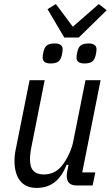

<svg xmlns="http://www.w3.org/2000/svg" viewBox="-20 -909 550 941"><path d="M199 -516 135 -194Q127 -156 127 -128Q127 -88 144.5 -71Q162 -54 194 -54Q248 -54 282 -95Q303 -121 318.5 -154.5Q334 -188 339 -216L399 -516H473L383 -64H447L434 0H356Q307 0 307 -47Q307 -55 308 -62Q309 -69 311 -77L316 -101H306Q263 12 160 12Q106 12 78.5 -23Q51 -58 51 -122Q51 -138 53.5 -156Q56 -174 61 -196L125 -516ZM295 -725 213 -864 254 -889 337 -778 464 -889 503 -859 366 -725ZM228 -598Q189 -598 189 -627Q189 -638 193 -655Q198 -678 210.5 -687Q223 -696 248 -696Q287 -696 287 -667Q287 -656 283 -639Q278 -616 265.5 -607Q253 -598 228 -598ZM394 -598Q355 -598 355 -627Q355 -638 359 -655Q364 -678 376.5 -687Q389 -696 414 -696Q453 -696 453 -667Q453 -656 449 -639Q444 -616 431.5 -607Q419 -598 394 -598Z"/></svg>

Font: IBM Plex Sans Cond
Style: Italic
Weight: 400
Width: 3
Italic angle: -11°
Designer: Mike Abbink, Paul van der Laan, Pieter van Rosmalen
Foundry: Bold Monday
Version: Version 1.3